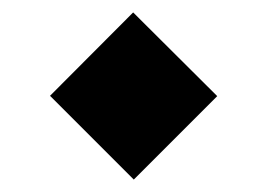

<svg xmlns="http://www.w3.org/2000/svg" viewBox="-20 -393 430 309"><path d="M60.5 -238.8 195.3 -104 329.6 -238.3 194.3 -373Z"/></svg>

Font: Vazir Variable Regular
Style: Regular
Weight: 400
Designer: Saber Rastikerdar
Foundry: Saber Rastikerdar
Version: Version 30.1.0